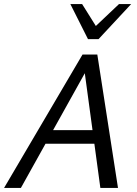

<svg xmlns="http://www.w3.org/2000/svg" viewBox="-25 -927 678 947"><path d="M470 0 387 -612H419L78 0H-5L382 -658H455L557 0ZM153 -218 190 -285H464L483 -218ZM409 -734 431 -783 562 -907H622L461 -734ZM409 -734 322 -907H380L457 -784L461 -734Z"/></svg>

Font: Ysabeau Infant Medium
Style: Italic
Weight: 500
Italic angle: -12°
Designer: Christian Thalmann (Catharsis Fonts)
Version: Version 2.001;gftools[0.9.30]; featfreeze: ss01,ss02,lnum